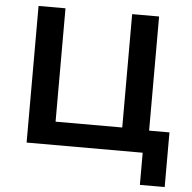

<svg xmlns="http://www.w3.org/2000/svg" viewBox="-58 -763 986 987"><g transform="rotate(5 435.0 -269.5)"><path d="M700 166V0H101V-705H240V-120H584V-705H723V-116H828V166Z"/></g></svg>

Font: Nunito Sans 6pt
Style: Bold
Weight: 700
Version: Version 3.101;gftools[0.9.27]